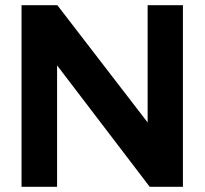

<svg xmlns="http://www.w3.org/2000/svg" viewBox="-20 -720 789 740"><path d="M63 0V-700H201L549 -248V-700H685V0H557L200 -468V0Z"/></svg>

Font: Red Hat Display ExtraBold
Style: Regular
Weight: 800
Designer: Pentagram, MCKL
Foundry: Pentagram, MCKL
Version: Version 1.023